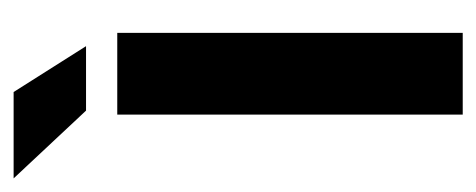

<svg xmlns="http://www.w3.org/2000/svg" viewBox="-300 -482 716 289"><g transform="rotate(-90 58.5 -338.0)"><path d="M153 0H30V-520H153ZM36 -567 -66 -676H64L133 -567Z"/></g></svg>

Font: Non Bureau Medium
Style: Regular
Weight: 500
Designer: Jona Saucedo
Foundry: Non Foundry
Version: Version 1.000; ttfautohint (v1.8.4)